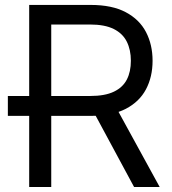

<svg xmlns="http://www.w3.org/2000/svg" viewBox="-20 -747 688 767"><path d="M146.3 -284.1H11.4V-363.6H146.3ZM96.6 0V-727.3H342.3Q427.6 -727.3 482.2 -698.3Q536.9 -669.4 563.2 -619Q589.5 -568.5 589.5 -504.3Q589.5 -440 563.2 -390.3Q536.9 -340.6 482.6 -312.3Q428.3 -284.1 343.8 -284.1H144.9V-363.6H340.9Q399.1 -363.6 434.8 -380.7Q470.5 -397.7 486.7 -429.2Q502.8 -460.6 502.8 -504.3Q502.8 -547.9 486.5 -580.6Q470.2 -613.3 434.3 -631.2Q398.4 -649.1 339.5 -649.1H184.7V0ZM438.9 -326.7 617.9 0H515.6L339.5 -326.7Z"/></svg>

Font: InterMG
Style: Regular
Weight: 400
Designer: Rasmus Andersson
Foundry: rsms
Version: Version 3.019;December 26, 2023;FontCreator 15.0.0.2955 64-b